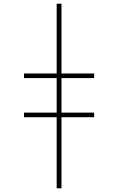

<svg xmlns="http://www.w3.org/2000/svg" viewBox="-20 -780 640 1040"><path d="M313 -357V-170H490V-145H313V240H287V-145H110V-170H287V-357H110V-382H287V-760H313V-382H490V-357Z"/></svg>

Font: Noto Sans Mono UI Thin
Style: Regular
Weight: 250
Monospace: yes
Designer: Monotype Design team
Foundry: Monotype Imaging Inc.
Version: Version 1.000